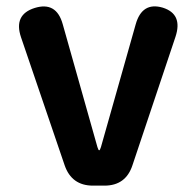

<svg xmlns="http://www.w3.org/2000/svg" viewBox="-20 -583 616 603"><path d="M272 0Q205 0 183 -64L46 -466Q22 -537 89 -558Q157 -579 177 -507L286 -121Q289 -111 291.5 -111Q294 -111 297 -121L406 -506Q426 -578 491 -559Q555 -539 531 -467L396 -64Q375 0 308 0Z"/></svg>

Font: Resource Han Rounded KR
Style: Bold
Weight: 700
Designer: Cyano Hao (round all glyphs); Ryoko NISHIZUKA 西塚涼子 (kana, bopomofo & ideographs); Paul D. Hunt (Latin, Greek & Cyrillic)
Foundry: Cyano Hao
Version: 0.990